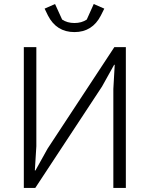

<svg xmlns="http://www.w3.org/2000/svg" viewBox="-20 -932 742 952"><path d="M349.1 -772.9Q259.8 -772.9 217.8 -855L201.2 -889.2L252.9 -912.1L288.1 -835Q313.5 -817.9 349.1 -817.9Q384.8 -817.9 410.2 -835L444.8 -912.1L497.1 -889.2L480 -855Q438 -772.9 349.1 -772.9ZM98.1 0V-698.2H160.2V-207L152.8 -86.9H155.8L215.8 -194.8L546.9 -698.2H604V0H542V-491.2L548.8 -610.8H545.9L485.8 -502.9L154.8 0Z"/></svg>

Font: Anuphan Light
Style: Regular
Weight: 300
Designer: Mike Abbink, Paul van der Laan, Pieter van Rosmalen, Mint Tantisuwanna
Foundry: Bold Monday; Cadson Demak
Version: Version 3.002;hotconv 1.0.109;makeotfexe 2.5.65596